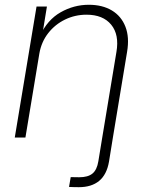

<svg xmlns="http://www.w3.org/2000/svg" viewBox="-20 -568 617 793"><path d="M265.1 204.1 272 163.6Q280.8 163.6 291 163.8Q301.3 164.1 307.1 164.1Q343.3 164.1 361.8 148.9Q380.4 133.8 386.2 98.1L402.3 0H446.3L430.2 99.6Q420.9 153.3 389.4 179.2Q357.9 205.1 305.7 205.1Q295.9 205.1 284.7 204.8Q273.4 204.6 265.1 204.1ZM142.6 -347.2 85 0H41L130.9 -541H173.8L153.8 -418.9L145 -419.9Q175.8 -486.3 230.5 -517.3Q285.2 -548.3 346.7 -548.3Q402.8 -548.3 441.9 -524.9Q481 -501.5 498 -457.8Q515.1 -414.1 504.9 -354L446.3 0H402.3L460.9 -353.5Q473.1 -424.8 439.2 -466.1Q405.3 -507.3 337.4 -507.3Q290 -507.3 248.8 -487.3Q207.5 -467.3 179.2 -431.2Q150.9 -395 142.6 -347.2Z"/></svg>

Font: Inter 17pt ExtraLight
Style: Italic
Weight: 250
Italic angle: -9.3988°
Version: Version 4.001;git-66647c0bb